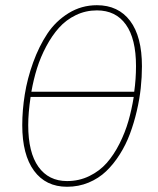

<svg xmlns="http://www.w3.org/2000/svg" viewBox="-20 -711 611 741"><path d="M354 -690.9Q436.5 -690.9 482.2 -630.4Q527.8 -569.8 527.8 -455.1Q527.8 -414.1 523.2 -371.1Q518.6 -328.1 507.8 -282.2Q497.1 -236.3 481.4 -194.3Q465.8 -152.3 442.1 -115Q418.5 -77.6 389.6 -50Q360.8 -22.5 322 -6.3Q283.2 9.8 238.8 9.8Q156.7 9.8 111.3 -52Q65.9 -113.8 65.9 -228Q65.9 -285.6 75.7 -346.7Q85.4 -407.7 107.9 -470Q130.4 -532.2 162.6 -580.8Q194.8 -629.4 244.6 -660.2Q294.4 -690.9 354 -690.9ZM354 -670.9Q310.5 -670.9 272.7 -652.6Q234.9 -634.3 207.8 -604Q180.7 -573.7 158.7 -532.5Q136.7 -491.2 123 -447.8Q109.4 -404.3 101.1 -356.9H498Q504.9 -406.2 504.9 -456.1Q504.9 -561.5 465.8 -616.2Q426.8 -670.9 354 -670.9ZM238.8 -12.2Q285.2 -12.2 324.7 -31.5Q364.3 -50.8 391.8 -82Q419.4 -113.3 441.2 -156.5Q462.9 -199.7 475.6 -243.9Q488.3 -288.1 496.1 -336.9H98.1Q88.9 -274.9 88.9 -228Q88.9 -122.6 128.2 -67.4Q167.5 -12.2 238.8 -12.2Z"/></svg>

Font: Fira Sans Compressed Thin
Style: Italic
Weight: 100
Width: 3
Italic angle: -8°
Designer: Carrois Corporate & Edenspiekermann AG
Foundry: Carrois Corporate GbR & Edenspiekermann AG
Version: Version 4.203;PS 004.203;hotconv 1.0.88;makeotf.lib2.5.64775